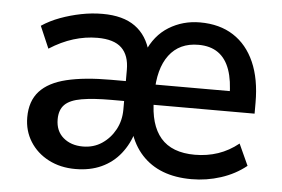

<svg xmlns="http://www.w3.org/2000/svg" viewBox="-42 -558 918 624"><g transform="rotate(5 416.5 -246.0)"><path d="M224 9Q175 9 136.5 -11Q98 -31 76 -66Q54 -101 54 -145Q54 -198 83 -230Q112 -262 170 -276Q228 -290 315 -290H380V-225H321Q263 -225 225 -218.5Q187 -212 170 -195Q153 -178 153 -147Q153 -109 178 -87.5Q203 -66 242 -66Q277 -66 304 -84Q331 -102 347 -131.5Q363 -161 363 -197V-327Q363 -374 338 -398Q313 -422 259 -422Q220 -422 181 -410Q142 -398 103 -373L72 -445Q99 -463 131.5 -475Q164 -487 199 -494Q234 -501 269 -501Q336 -501 375.5 -472.5Q415 -444 429 -389H417Q440 -445 485.5 -473Q531 -501 587 -501Q651 -501 696 -472Q741 -443 765 -388.5Q789 -334 789 -257V-221H443V-287H720L703 -269Q703 -321 690.5 -356.5Q678 -392 652.5 -410Q627 -428 588 -428Q526 -428 492.5 -383.5Q459 -339 459 -257V-239Q459 -156 495.5 -113.5Q532 -71 607 -71Q647 -71 682.5 -83Q718 -95 749 -120L781 -50Q745 -21 698.5 -6Q652 9 603 9Q550 9 509.5 -6.5Q469 -22 440.5 -53Q412 -84 398 -129H408Q396 -88 371 -56.5Q346 -25 309 -8Q272 9 224 9Z"/></g></svg>

Font: Nunito Sans 10pt SemiCondensed SemiBold
Style: Regular
Weight: 600
Width: 4
Designer: Vernon Adams
Foundry: Vernon Adams
Version: Version 3.101;gftools[0.9.27]